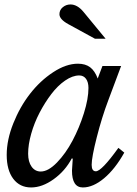

<svg xmlns="http://www.w3.org/2000/svg" viewBox="-20 -823 610 853"><path d="M332 -487.8Q302.2 -487.8 269.3 -465.1Q236.3 -442.4 207.8 -404.8Q179.2 -367.2 155.8 -322.3Q132.3 -277.3 118.7 -229Q105 -180.7 105 -140.1Q105 -104 120.4 -82.5Q135.7 -61 161.1 -61Q194.3 -61 233.2 -101.1Q272 -141.1 302.2 -198.2Q332.5 -255.4 352.8 -320.1Q373 -384.8 373 -432.1Q373 -458 362.1 -472.9Q351.1 -487.8 332 -487.8ZM414.1 -474.1 435.1 -529.8H518.1L460.9 -377Q432.6 -302.2 409.9 -213.1Q387.2 -124 387.2 -90.8Q387.2 -62 405.8 -62Q431.2 -62 505.9 -166L532.2 -145Q491.2 -71.8 442.4 -31Q393.6 9.8 348.1 9.8Q299.8 9.8 299.8 -64.9Q299.8 -72.8 303.2 -118.2L298.8 -119.1Q269.5 -63.5 218.5 -26.9Q167.5 9.8 118.2 9.8Q67.9 9.8 38.8 -28.8Q9.8 -67.4 9.8 -134.8Q9.8 -201.7 39.3 -275.4Q68.8 -349.1 113.8 -406.7Q158.7 -464.4 216.3 -502.2Q273.9 -540 326.2 -540Q359.4 -540 380.4 -524.2Q401.4 -508.3 414.1 -474.1ZM449.2 -650.9H401.9L283.2 -715.8Q244.1 -737.3 244.1 -759.8Q244.1 -778.8 259 -791Q273.9 -803.2 293 -803.2Q323.7 -803.2 351.1 -770Z"/></svg>

Font: Libre Baskerville
Style: Italic
Weight: 400
Designer: Pablo Impallari, Rodrigo Fuenzalida
Foundry: Pablo Impallari, Rodrigo Fuenzalida
Version: Version 1.000